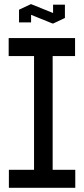

<svg xmlns="http://www.w3.org/2000/svg" viewBox="-20 -888 397 908"><path d="M141 0V-623L214 -708H229V-85L157 0ZM22 0V-85H141V0ZM157 0 229 -85H336V0ZM21 -623V-708H214L141 -623ZM229 -623V-708H335V-623ZM70 -782V-841L127 -845V-782ZM231 -798V-866H287V-804ZM228 -777 70 -841V-842L125 -868H128L287 -804V-803L232 -777Z"/></svg>

Font: Foldit
Style: Regular
Weight: 400
Version: Version 1.003